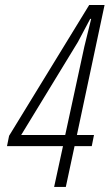

<svg xmlns="http://www.w3.org/2000/svg" viewBox="-20 -742 435 762"><path d="M275.9 -162.1 241.2 0H194.8L230 -162.1H7.8L16.1 -203.1L334 -722.2H395L285.2 -206.1H353L344.2 -162.1ZM314.9 -557.6 341.8 -667H337.9L289.1 -575.2L64 -206.1H238.8Z"/></svg>

Font: Open Sans Hebrew Condensed Light
Style: Italic
Weight: 300
Width: 3
Italic angle: -12°
Foundry: Ascender Corporation, Yanek Iontef
Version: Version 2.001;PS 002.001;hotconv 1.0.70;makeotf.lib2.5.58329